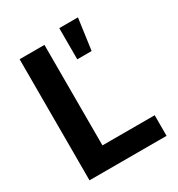

<svg xmlns="http://www.w3.org/2000/svg" viewBox="-180 -881 926 999"><g transform="rotate(-30 282.5 -382.0)"><path d="M65.7 0V-727.5H214.9V-123.7H528.7V0ZM325.3 -577.1V-764.4H437.5L411.6 -577.1Z"/></g></svg>

Font: Atlassian Sans
Style: Regular
Weight: 400
Designer: Rasmus Andersson
Foundry: Modifications by Atlassian Pty Ltd, manufactured by rsms
Version: Version 4.001;git-9221beed3